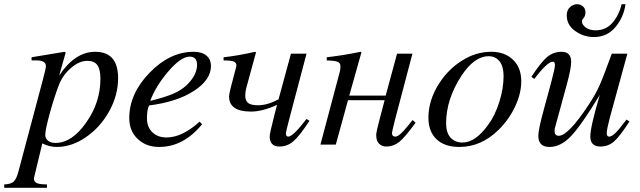

<svg xmlns="http://www.w3.org/2000/svg" viewBox="-97 -687 3042 912"><path d="M215 -437 184 -328Q259 -441 355 -441Q464 -441 464 -316Q464 -235 422 -159Q380 -83 312 -36Q244 11 173 11Q137 11 104 -6Q64 159 64 160Q64 176 77.5 182.5Q91 189 126 189V205H-77V189Q-45 188 -31.5 175Q-18 162 -9 126L106 -306Q121 -361 121 -373Q121 -400 77 -400H53V-415L210 -441ZM380 -313Q380 -357 365.5 -377.5Q351 -398 318 -398Q279 -398 240 -364Q201 -330 183 -284Q161 -227 139.5 -149Q118 -71 118 -46Q118 -29 131.5 -18.5Q145 -8 166 -8Q244 -8 311 -103Q380 -199 380 -313Z M851 -109 863 -97Q775 11 659 11Q597 11 557 -27Q517 -65 517 -126Q517 -242 613.5 -341.5Q710 -441 823 -441Q862 -441 883.5 -423Q905 -405 905 -373Q905 -308 824.5 -255.5Q744 -203 611 -186Q601 -166 601 -125Q601 -84 626.5 -59Q652 -34 694 -34Q768 -34 851 -109ZM617 -209 618 -208Q686 -225 724 -241Q762 -257 789 -282Q839 -330 839 -379Q839 -418 804 -418Q763 -418 703.5 -349Q644 -280 617 -209Z M1359 -122 1373 -113Q1325 -40 1296 -15.5Q1267 9 1231 9Q1184 9 1184 -39Q1184 -53 1206 -139L1219 -189Q1150 -157 1095 -157Q991 -157 991 -229Q991 -245 1019 -347Q1026 -372 1026 -376Q1026 -388 1015 -394Q1004 -400 965 -400V-415Q1031 -422 1115 -441L1119 -438L1072 -266Q1068 -250 1068 -232Q1068 -209 1081.5 -198Q1095 -187 1129 -187Q1173 -187 1226 -215L1285 -432H1359L1280 -133Q1261 -60 1261 -55Q1261 -38 1272 -38Q1295 -38 1359 -122Z M1863 -117 1877 -104Q1826 -34 1799 -12.5Q1772 9 1737 9Q1717 9 1703.5 -4.5Q1690 -18 1690 -45Q1690 -61 1706 -120L1730 -211H1556L1498 0H1425L1518 -350Q1520 -360 1520 -373Q1520 -388 1506.5 -393.5Q1493 -399 1455 -400V-415Q1534 -424 1616 -441L1620 -439L1562 -233H1735L1789 -432H1862L1779 -117Q1765 -61 1765 -56Q1765 -38 1781 -38Q1800 -38 1842 -91Q1849 -99 1863 -117Z M2379 -301Q2379 -244 2350.5 -182.5Q2322 -121 2273 -72Q2190 11 2085 11Q2015 11 1976.5 -25.5Q1938 -62 1938 -128Q1938 -211 1988.5 -290Q2039 -369 2118 -411Q2174 -441 2238 -441Q2300 -441 2339.5 -403.5Q2379 -366 2379 -301ZM2295 -326Q2295 -371 2276 -395.5Q2257 -420 2224 -420Q2157 -420 2096 -329Q2022 -216 2022 -101Q2022 -57 2043 -33.5Q2064 -10 2100 -10Q2161 -10 2221 -93Q2255 -139 2275 -203.5Q2295 -268 2295 -326Z M2856 -667H2874Q2866 -606 2826.5 -558.5Q2787 -511 2724 -511Q2676 -511 2635.5 -539.5Q2595 -568 2595 -614Q2595 -639 2610.5 -653Q2626 -667 2644 -667Q2660 -667 2672 -656.5Q2684 -646 2684 -629Q2684 -612 2675.5 -602Q2667 -592 2667 -586Q2667 -570 2685 -556.5Q2703 -543 2732 -543Q2780 -543 2811 -577.5Q2842 -612 2856 -667ZM2879 -119 2893 -110Q2845 -36 2818 -13.5Q2791 9 2755 9Q2707 9 2707 -39Q2707 -84 2752 -236Q2663 -90 2614.5 -39.5Q2566 11 2513 11Q2460 11 2460 -42Q2460 -72 2487 -170L2522 -299Q2539 -364 2539 -377Q2539 -394 2529 -394Q2503 -394 2441 -312L2427 -322Q2474 -394 2503.5 -417.5Q2533 -441 2570 -441Q2616 -441 2616 -393Q2616 -360 2594 -281L2540 -83Q2537 -74 2537 -67Q2537 -42 2557 -42Q2602 -42 2699 -189Q2732 -239 2750.5 -280.5Q2769 -322 2809 -432H2883L2800 -129Q2785 -72 2785 -55Q2785 -38 2796 -38Q2808 -38 2825 -54Q2842 -70 2879 -119Z"/></svg>

Font: STIX
Style: Italic
Weight: 400
Italic angle: -16.33°
Designer: MicroPress Inc., with final additions and corrections provided by Coen Hoffman, Elsevier (retired)
Version: Version 1.1.1